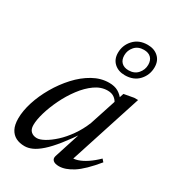

<svg xmlns="http://www.w3.org/2000/svg" viewBox="-170 -787 812 895"><g transform="rotate(30 236.0 -339.0)"><path d="M248.5 -24 302 -190.5H313.5Q274.5 -132.5 243.5 -93.8Q212.5 -55 187 -32.5Q161.5 -10 140.2 -0.5Q119 9 99.5 9Q72.5 9 52.5 -1.2Q32.5 -11.5 21.2 -33Q10 -54.5 10 -89Q10 -129.5 25.2 -177.5Q40.5 -225.5 67.8 -272.5Q95 -319.5 130.8 -358.5Q166.5 -397.5 208.5 -421Q250.5 -444.5 295 -444.5Q324 -444.5 343.8 -433.2Q363.5 -422 379.5 -399.5L362.5 -375Q356.5 -389.5 342.5 -399.5Q328.5 -409.5 307 -409.5Q271.5 -409.5 239 -386.5Q206.5 -363.5 178.8 -326.5Q151 -289.5 130.5 -247.2Q110 -205 98.2 -165.2Q86.5 -125.5 86.5 -97.5Q86.5 -74 99 -63Q111.5 -52 130.5 -52Q146.5 -52 170.8 -65.5Q195 -79 221.8 -103.5Q248.5 -128 273 -162.8Q297.5 -197.5 314.5 -239.5L377.5 -432.5L430 -442H451L320 -37L311 -55.5Q327 -52.5 348.5 -59.2Q370 -66 394.5 -82.2Q419 -98.5 444 -123L456 -109.5Q401 -42.5 360 -16.2Q319 10 285 10Q263 10 253.2 0.8Q243.5 -8.5 248.5 -24ZM362 -687.5Q397.5 -687.5 419.5 -667.2Q441.5 -647 441.5 -612.5Q441.5 -571 414 -541Q386.5 -511 339 -511Q304 -511 281.8 -531.2Q259.5 -551.5 259.5 -586Q259.5 -627 287.2 -657.2Q315 -687.5 362 -687.5ZM342.5 -539.5Q374 -539.5 392 -560.2Q410 -581 410 -607.5Q410 -632 396.5 -645.2Q383 -658.5 358.5 -658.5Q327 -658.5 309 -638Q291 -617.5 291 -591Q291 -566 304.8 -552.8Q318.5 -539.5 342.5 -539.5Z"/></g></svg>

Font: Newsreader 28pt
Style: Italic
Weight: 400
Italic angle: -17°
Version: Version 1.003